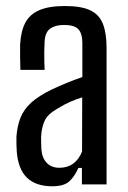

<svg xmlns="http://www.w3.org/2000/svg" viewBox="-20 -628 435 654"><path d="M158 6.5Q102 6.5 71.8 -22.8Q41.5 -52 37 -113Q36.5 -125.5 36 -137.8Q35.5 -150 36 -162.5Q38.5 -198.5 49.8 -227Q61 -255.5 86.8 -278.8Q112.5 -302 157 -323.5Q180.5 -334.5 207.2 -345.5Q234 -356.5 260.5 -365.5V-481.5Q260.5 -514 246.8 -528.5Q233 -543 198 -543Q168.5 -543 151 -530.5Q133.5 -518 132 -486.5Q131 -472.5 130.8 -453.5Q130.5 -434.5 131 -416.8Q131.5 -399 132 -390H49.5Q49 -410 48.5 -432.8Q48 -455.5 48.5 -476Q51 -521.5 66.2 -550.5Q81.5 -579.5 114.2 -593.5Q147 -607.5 201.5 -607.5Q256.5 -607.5 287.2 -593Q318 -578.5 330.5 -546.8Q343 -515 343 -464.5V0H259V-56H247Q234 -26.5 215.8 -10Q197.5 6.5 158 6.5ZM182.5 -56.5Q210 -56.5 229.5 -70.8Q249 -85 259.5 -112L260 -296.5Q240.5 -290.5 219.8 -281.5Q199 -272.5 174 -257Q141.5 -238.5 131.5 -215.2Q121.5 -192 120 -162.5Q120 -149 120.2 -139Q120.5 -129 121 -118.5Q123.5 -89.5 139.5 -73Q155.5 -56.5 182.5 -56.5Z"/></svg>

Font: Big Shoulders
Style: Regular
Weight: 400
Designer: Patric King
Foundry: XO Type Co
Version: Version 2.002